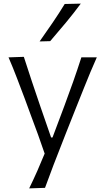

<svg xmlns="http://www.w3.org/2000/svg" viewBox="-20 -832 578 1055"><path d="M140.3 203.1 227.3 200.2Q247.7 144.2 274 74.9Q300.3 5.6 339.7 -93.5L397.4 -238.9Q423.5 -303.9 442 -350.3Q460.5 -396.7 476.8 -435.7Q493.2 -474.6 511.9 -516.8H427.1Q405.5 -449.7 382.2 -383.5Q358.9 -317.2 333.4 -249.3L268.6 -76.8H260.7L201.1 -249Q177.4 -318.5 155.2 -384.6Q133.1 -450.6 111 -519.7L26.9 -516.8Q50.9 -461.3 73.1 -403.1Q95.4 -345 116.4 -289L150.8 -195.3Q169.5 -145.7 188.8 -92.7Q208 -39.7 225.4 11.9Q206 59.7 184.8 107.6Q163.6 155.5 140.3 203.1ZM197.6 -604.3 255.8 -605.9Q299.8 -656.9 342.3 -708Q384.8 -759.2 423.9 -812.1L335.6 -810.1Q304 -758.4 269.1 -707.2Q234.3 -656.1 197.6 -604.3Z"/></svg>

Font: Pinar-VF-FD
Style: Regular
Weight: 300
Designer: Amin Abedi
Version: Version 3.0